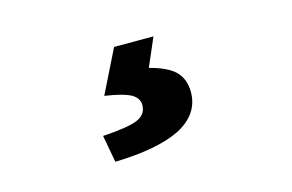

<svg xmlns="http://www.w3.org/2000/svg" viewBox="-50 -107 737 485"><g transform="rotate(-15 318.5 135.5)"><path d="M201 276 188 205Q254 201 279 190.5Q304 180 304 155Q304 138 287 127Q266 115 217 108L273 -5H376L344 69Q388 80 409 99Q431 120 431 155Q431 213 371 244Q312 273 201 276Z"/></g></svg>

Font: GenSekiGothic TW H
Style: Regular
Weight: 900
Version: Version 1.501;PS 1;hotconv 16.6.51;makeotf.lib2.5.65220